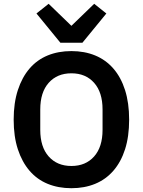

<svg xmlns="http://www.w3.org/2000/svg" viewBox="-20 -979 752 1011"><path d="M356 12Q287 12 231 -11Q175 -34 135.5 -80Q96 -126 74 -193Q52 -260 52 -349Q52 -437 74 -504.5Q96 -572 135.5 -618Q175 -664 231 -687Q287 -710 356 -710Q425 -710 481 -687Q537 -664 577 -618Q617 -572 638.5 -504.5Q660 -437 660 -349Q660 -260 638.5 -193Q617 -126 577 -80Q537 -34 481 -11Q425 12 356 12ZM356 -105Q431 -105 475.5 -155Q520 -205 520 -295V-403Q520 -493 475.5 -543Q431 -593 356 -593Q281 -593 236.5 -543Q192 -493 192 -403V-295Q192 -205 236.5 -155Q281 -105 356 -105ZM298 -754 172 -908 236 -959 356 -843 476 -959 540 -908 414 -754Z"/></svg>

Font: IBM Plex Sans SmBld
Style: Regular
Weight: 600
Designer: Mike Abbink, Paul van der Laan, Pieter van Rosmalen
Foundry: Bold Monday
Version: Version 3.005